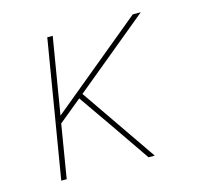

<svg xmlns="http://www.w3.org/2000/svg" viewBox="-83 -623 766 716"><g transform="rotate(-15 300.0 -265.0)"><path d="M69 0 157 -530H178L129 -235L487 -530H518L229 -292L430 0H406L298 -157L213 -279L124 -206L90 0Z"/></g></svg>

Font: Iosevka Slab Thin Extended
Style: Italic
Weight: 100
Width: 7
Italic angle: -9°
Monospace: yes
Designer: Belleve Invis
Foundry: Belleve Invis
Version: Version 11.1.0; ttfautohint (v1.8.3)